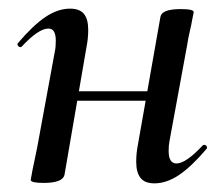

<svg xmlns="http://www.w3.org/2000/svg" viewBox="-20 -415 517 444"><path d="M51 1 55 -21Q65 -68 66 -74L107 -297Q109 -306 109 -321Q109 -349 92 -349Q69 -349 30 -307Q29 -306 27 -306Q24 -306 21.5 -309.5Q19 -313 22 -316Q57 -357 85.5 -376Q114 -395 142 -395Q164 -395 174 -383Q184 -371 184 -346Q184 -326 180 -306L129 -10Q124 8 81 8Q51 8 51 1ZM125 -204H364L361 -182H122ZM295 -41Q295 -61 299 -81L351 -376Q354 -394 398 -394Q428 -394 428 -387L424 -367Q423 -360 419 -343Q415 -326 413 -312L372 -89Q370 -80 370 -66Q370 -37 388 -37Q410 -37 449 -79Q450 -80 452 -80Q456 -80 458 -76.5Q460 -73 457 -70Q422 -29 393.5 -10Q365 9 337 9Q315 9 305 -3.5Q295 -16 295 -41Z"/></svg>

Font: Cormorant Infant SemiBold
Style: Italic
Weight: 600
Italic angle: -10°
Designer: Christian Thalmann (Catharsis Fonts)
Foundry: Catharsis Fonts
Version: Version 4.000